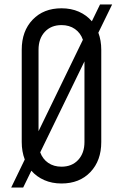

<svg xmlns="http://www.w3.org/2000/svg" viewBox="-20 -803 549 857"><path d="M83.5 34H30L90.5 -91Q77 -126.5 77 -169V-581Q77 -664.5 125.8 -715.2Q174.5 -766 254.5 -766Q297.5 -766 332 -750.8Q366.5 -735.5 390 -708L426.5 -783H480.5L419 -657Q432 -622.5 432 -581V-169Q432 -86 383.5 -35Q335 16 254.5 16Q212 16 177.8 1Q143.5 -14 120 -41ZM152 -581V-217.5L350 -625.5Q339.5 -656 314.5 -673.5Q289.5 -691 254.5 -691Q208 -691 180 -660.8Q152 -630.5 152 -581ZM254.5 -59Q301 -59 329 -89.2Q357 -119.5 357 -169V-529L159.5 -123Q170.5 -93 195.2 -76Q220 -59 254.5 -59Z"/></svg>

Font: Mohave
Style: Regular
Weight: 400
Designer: Gumpita Rahayu
Foundry: Tokotype
Version: Version 2.003; ttfautohint (v1.8.3)